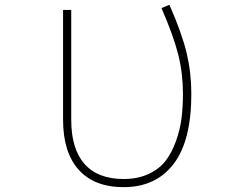

<svg xmlns="http://www.w3.org/2000/svg" viewBox="-20 -773 1040 804"><path d="M498 10.7Q375 10.7 309.6 -62Q244.1 -134.8 244.1 -271.5V-731.4H278.3V-271.5Q278.3 -149.4 334 -86.4Q389.6 -23.4 498 -23.4Q556.6 -23.4 602.1 -44.4Q647.5 -65.4 673.8 -100.1Q700.2 -134.8 717.3 -183.1Q734.4 -231.4 740.2 -278.8Q746.1 -326.2 746.1 -379.9Q746.1 -464.8 726.6 -543.5Q707 -622.1 656.2 -739.3L689.5 -752.9Q742.2 -632.8 761.7 -550.3Q781.2 -467.8 781.2 -379.9Q781.2 -182.6 706.5 -85.9Q631.8 10.7 498 10.7Z"/></svg>

Font: GenEi Gothic M ExtraLight
Style: Regular
Weight: 200
Designer: o_tamon (Modified); [Source Han Sans]
Ryoko NISHIZUKA  (kana & ideographs); Paul D. Hunt (Latin, Greek & Cyrillic); Wenl
Version: Version 1.1a;Original Version 1.004